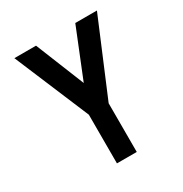

<svg xmlns="http://www.w3.org/2000/svg" viewBox="-171 -863 942 991"><g transform="rotate(-30 300.0 -367.5)"><path d="M241 0V-290L54 -735H183L300 -445L417 -735H546L359 -290V0Z"/></g></svg>

Font: Iosevka Fixed Extended
Style: Bold
Weight: 700
Width: 7
Monospace: yes
Designer: Belleve Invis
Foundry: Belleve Invis
Version: Version 24.1.1; ttfautohint (v1.8.4)